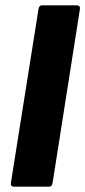

<svg xmlns="http://www.w3.org/2000/svg" viewBox="-20 -703 321 723"><path d="M33 0Q19 0 21 -14L125 -669Q127 -683 139 -683H268Q283 -683 281 -669L178 -14Q177 -8 174 -4Q171 0 163 0Z"/></svg>

Font: Sofia Sans Black
Style: Italic
Weight: 900
Italic angle: -9°
Version: Version 4.100-B